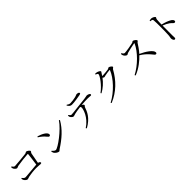

<svg xmlns="http://www.w3.org/2000/svg" viewBox="551 -2782 4847 4847"><g transform="rotate(-45 2975.0 -358.5)"><path d="M165 -213C166 -201 173 -172 182 -156C195 -130 239 -90 267 -90C289 -90 302 -104 355 -114C414 -126 533 -141 618 -141C693 -141 736 -132 766 -132C794 -132 805 -138 805 -154C805 -175 779 -196 745 -201C766 -317 787 -440 797 -485C803 -512 828 -521 828 -542C828 -567 761 -614 735 -614C716 -614 709 -594 674 -590C612 -582 330 -554 279 -554C244 -554 228 -586 208 -610L188 -603C188 -588 192 -562 197 -550C205 -525 251 -477 278 -477C296 -477 319 -494 342 -499C413 -513 673 -543 716 -543C724 -543 727 -540 726 -532C722 -475 701 -321 684 -201C574 -193 309 -165 270 -165C231 -165 206 -198 184 -224Z M1208 -683 1196 -662C1284 -604 1322 -569 1370 -511C1396 -480 1409 -469 1425 -469C1446 -469 1460 -484 1460 -506C1460 -583 1322 -651 1208 -683ZM1880 -589C1738 -376 1372 -111 1295 -111C1263 -111 1231 -143 1201 -176L1185 -166C1187 -150 1196 -118 1206 -101C1226 -71 1286 -24 1325 -24C1347 -24 1358 -49 1378 -61C1597 -201 1783 -361 1903 -574Z M2697 -670C2729 -676 2740 -685 2740 -700C2740 -724 2707 -739 2664 -739C2643 -739 2630 -723 2571 -710C2521 -699 2452 -687 2391 -687C2358 -687 2332 -698 2294 -726L2279 -713C2312 -661 2340 -632 2391 -632C2480 -632 2620 -656 2697 -670ZM2236 54C2476 -78 2540 -245 2575 -350C2586 -380 2609 -384 2609 -404C2609 -420 2586 -438 2559 -453C2650 -462 2735 -464 2780 -464C2829 -464 2867 -458 2883 -458C2905 -458 2911 -467 2911 -483C2911 -512 2854 -534 2813 -534C2798 -534 2782 -523 2712 -516C2528 -500 2274 -462 2206 -462C2180 -462 2160 -488 2141 -515L2124 -508C2125 -487 2126 -471 2131 -459C2142 -431 2187 -391 2210 -392C2233 -393 2259 -404 2290 -413C2320 -421 2412 -436 2496 -446C2508 -432 2513 -420 2513 -406C2513 -352 2457 -124 2216 33Z M3114 24 3129 46C3411 -71 3614 -277 3751 -526C3765 -552 3798 -558 3798 -578C3798 -604 3735 -645 3711 -645C3694 -645 3687 -628 3660 -622C3632 -617 3509 -603 3461 -603L3442 -604L3476 -658C3491 -683 3505 -693 3505 -710C3505 -728 3452 -758 3413 -767C3391 -771 3371 -771 3353 -771L3348 -752C3383 -737 3409 -721 3409 -704C3409 -646 3262 -442 3106 -330L3121 -309C3238 -373 3338 -463 3417 -569C3433 -555 3449 -545 3460 -545C3474 -545 3495 -553 3516 -558C3552 -565 3654 -581 3676 -581C3685 -581 3689 -578 3684 -566C3606 -368 3371 -110 3114 24Z M4169 -663C4171 -635 4177 -614 4183 -602C4195 -576 4235 -533 4264 -533C4288 -533 4292 -551 4323 -559C4378 -573 4517 -607 4588 -618C4599 -619 4605 -617 4600 -604C4507 -399 4271 -164 4036 -42L4051 -17C4241 -93 4383 -215 4475 -312C4565 -259 4629 -200 4696 -125C4749 -65 4763 -33 4790 -33C4813 -33 4824 -50 4824 -70C4824 -153 4660 -264 4499 -337C4572 -418 4631 -510 4665 -564C4678 -584 4708 -592 4708 -612C4708 -634 4643 -686 4613 -686C4599 -686 4587 -667 4566 -661C4511 -647 4314 -612 4259 -612C4226 -612 4207 -648 4190 -672Z M5276 -746 5277 -725C5330 -719 5352 -713 5355 -681C5361 -631 5361 -522 5361 -442C5361 -366 5361 -202 5353 -128C5349 -90 5340 -72 5340 -50C5340 -16 5357 39 5390 39C5412 39 5422 27 5422 1C5422 -16 5420 -46 5419 -90C5418 -196 5419 -360 5420 -429C5488 -403 5542 -374 5587 -343C5647 -297 5658 -263 5691 -263C5712 -263 5723 -280 5723 -297C5723 -328 5697 -353 5667 -372C5612 -407 5517 -442 5420 -464C5421 -518 5423 -592 5428 -640C5432 -673 5450 -677 5450 -697C5450 -720 5382 -758 5340 -758C5321 -758 5302 -752 5276 -746Z"/></g></svg>

Font: Harano Aji Mincho K1
Style: Regular
Weight: 400
Foundry: Masamichi Hosoda
Version: HaranoAjiMinchoK1-Regular version 20230610;ttx 4.39.4